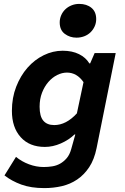

<svg xmlns="http://www.w3.org/2000/svg" viewBox="-20 -768 640 984"><path d="M207 196Q139 196 89.5 178Q40 160 3 131L62 36Q91 60 128.5 74Q166 88 204 88Q226 88 248 84.5Q270 81 288.5 70.5Q307 60 322 42.5Q337 25 345 -4L366 -79H362Q333 -51 292 -33Q251 -15 210 -15Q131 -15 86 -65Q41 -115 41 -200Q41 -267 63 -323.5Q85 -380 121 -421Q157 -462 204 -485Q251 -508 301 -508Q350 -508 385 -490.5Q420 -473 438 -443H442L465 -496H573L475 -9Q463 50 437 89Q411 128 375.5 152Q340 176 297 186Q254 196 207 196ZM258 -127Q319 -127 374 -187L408 -347Q374 -396 323 -396Q298 -396 273 -383.5Q248 -371 228 -348Q208 -325 195.5 -293Q183 -261 183 -221Q183 -172 202 -149.5Q221 -127 258 -127ZM372 -575Q338 -575 312 -594.5Q286 -614 286 -653Q286 -672 293.5 -689.5Q301 -707 314.5 -720Q328 -733 346.5 -740.5Q365 -748 386 -748Q424 -748 448.5 -728Q473 -708 473 -670Q473 -650 465 -632.5Q457 -615 443.5 -602Q430 -589 411.5 -582Q393 -575 372 -575Z"/></svg>

Font: Source Code Pro
Style: Bold Italic
Weight: 700
Italic angle: -11°
Monospace: yes
Designer: Paul D. Hunt, Teo Tuominen
Foundry: Adobe Systems Incorporated
Version: Version 1.050;PS 1.000;hotconv 16.6.51;makeotf.lib2.5.65220